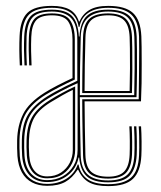

<svg xmlns="http://www.w3.org/2000/svg" viewBox="-20 -626 546 652"><path d="M140.2 5Q110.5 5 88.8 -6.5Q67 -18 54.4 -40.5Q41.8 -63 39.2 -96Q38.2 -111 38.1 -123.1Q38 -135.2 38.2 -151Q39.5 -200.2 58.6 -238.8Q77.8 -277.2 131.2 -311Q149.8 -322.8 174.4 -335.5Q199 -348.2 226.2 -360.8V-492Q226.2 -529.2 212.5 -551.6Q198.8 -574 156.2 -574Q117 -574 102.2 -556.4Q87.5 -538.8 86.2 -500.5Q85.2 -476 85.6 -453Q86 -430 87.2 -404H79.2Q77.8 -432.2 77.5 -455.4Q77.2 -478.5 78.2 -501.2Q80 -542.8 96.6 -561.6Q113.2 -580.5 156.2 -580.5Q203.2 -580.5 218.6 -556.4Q234 -532.2 234 -492V-355.8Q208.2 -344 182 -330.5Q155.8 -317 135.8 -304.8Q89 -276.2 68.2 -241.1Q47.5 -206 46.2 -150.8Q46 -135 46.1 -123.4Q46.2 -111.8 47.2 -96.2Q49.5 -65.8 61.1 -44.6Q72.8 -23.5 92.8 -12.5Q112.8 -1.5 140.2 -1.5Q177 -1.5 205 -18.8Q233 -36 243.8 -67.2H246.8Q252.5 -35.5 276.5 -18Q300.5 -0.5 347.2 -0.5Q399.5 -0.5 424.6 -22.6Q449.8 -44.8 452.2 -98.8Q452.8 -106.8 452.9 -124.5Q453 -142.2 452.6 -162.2Q452.2 -182.2 451 -197H459Q460.5 -175 460.8 -145.6Q461 -116.2 460 -97.2Q457.2 -43.5 431.6 -18.8Q406 6 347.2 6Q305 6 281.9 -7Q258.8 -20 245.5 -49.5H243.5Q225.5 -21.5 201.5 -8.2Q177.5 5 140.2 5ZM347.2 -6.8Q298.2 -6.8 275.6 -26.6Q253 -46.5 248.8 -91H246.8Q239.8 -54.2 210.6 -31Q181.5 -7.8 140.2 -7.8Q101.8 -7.8 80 -31.4Q58.2 -55 55.2 -96.8Q54.2 -113 54.1 -124.1Q54 -135.2 54.2 -150.2Q55.5 -204.2 75.5 -237.2Q95.5 -270.2 139.8 -298.2Q152.5 -306.2 168.8 -315.1Q185 -324 203.6 -333.2Q222.2 -342.5 242.5 -351.8V-492Q242.5 -542.2 221.6 -564.5Q200.8 -586.8 156.2 -586.8Q108.2 -586.8 90.1 -566.4Q72 -546 70.2 -501.2Q69.5 -480.5 69.6 -456.4Q69.8 -432.2 71.2 -404H63.2Q61.8 -432 61.5 -455.4Q61.2 -478.8 62.2 -501.5Q64.2 -550.2 84.6 -571.8Q105 -593.2 156.2 -593.2Q202.5 -593.2 223.8 -572.4Q245 -551.5 247.8 -502H249.8Q252.5 -551 275.2 -572.1Q298 -593.2 347.2 -593.2Q397 -593.2 419.5 -571.9Q442 -550.5 444.2 -501Q444.8 -490 445.1 -458.6Q445.5 -427.2 445.2 -384.5Q445 -341.8 443.5 -296H251.2Q251.2 -254 252 -200.8Q252.8 -147.5 254 -99.8Q255.2 -54.2 277.5 -33.8Q299.8 -13.2 347.2 -13.2Q392.5 -13.2 413.2 -33.2Q434 -53.2 436.2 -99.5Q436.8 -107.5 436.9 -124.6Q437 -141.8 436.6 -161.6Q436.2 -181.5 435.2 -197H443Q444.5 -174.8 444.8 -144.6Q445 -114.5 444.2 -100Q441.8 -53.2 420.9 -30Q400 -6.8 347.2 -6.8ZM140.2 -14.2Q169.2 -14.2 192.6 -27.1Q216 -40 229.8 -63.1Q243.5 -86.2 243.5 -116.5V-343.5Q214 -330.5 187.8 -316.6Q161.5 -302.8 143.8 -291.8Q101 -265.8 82.2 -233.8Q63.5 -201.8 62.2 -150Q62 -134 62.1 -123.1Q62.2 -112.2 63.2 -96.8Q66.2 -56.5 86.5 -35.4Q106.8 -14.2 140.2 -14.2ZM140.2 -20.5Q109.5 -20.5 91.8 -40.6Q74 -60.8 71.2 -97.8Q70 -115.5 70 -125.4Q70 -135.2 70.2 -149.5Q71.5 -198 88.8 -228.5Q106 -259 148.2 -285.5Q168 -298 190.8 -310.2Q213.5 -322.5 235.2 -332.5V-116.5Q235.2 -94 225 -71.9Q214.8 -49.8 193.8 -35.1Q172.8 -20.5 140.2 -20.5ZM140.2 -27Q167.5 -27 187 -39.9Q206.5 -52.8 216.9 -73.2Q227.2 -93.8 227.2 -116.5V-320.8Q212 -313.8 192.1 -302.5Q172.2 -291.2 152.2 -279Q110.5 -253.5 95 -223.8Q79.5 -194 78.2 -149.2Q78 -136.8 78 -126Q78 -115.2 79.2 -97.5Q81.8 -63.8 97.5 -45.4Q113.2 -27 140.2 -27ZM347.2 -19.5Q303.8 -19.5 283.5 -37.6Q263.2 -55.8 262 -100Q261.2 -130.5 260.6 -164Q260 -197.5 259.6 -229.9Q259.2 -262.2 259.2 -289H451Q451.8 -334.5 452.1 -379Q452.5 -423.5 452.6 -456.9Q452.8 -490.2 452.2 -501.5Q450 -554.5 425.2 -577.1Q400.5 -599.8 347.2 -599.5Q303.8 -599.2 279.4 -582.1Q255 -565 250 -534.8H247Q242.8 -566 220.4 -582.8Q198 -599.5 156.2 -599.5Q101.2 -599.5 78.9 -576.9Q56.5 -554.2 54.5 -503.5Q53.5 -478.2 53.8 -454.9Q54 -431.5 55.2 -404H47.2Q45.8 -433.2 45.6 -457.4Q45.5 -481.5 46.5 -503.8Q48.8 -558.2 72.9 -582.1Q97 -606 156.2 -606Q194.2 -606 216.6 -593.4Q239 -580.8 248 -552.8H250Q260 -577.5 283.2 -591.8Q306.5 -606 347.2 -606Q405.5 -606 431.5 -582Q457.5 -558 460 -502.8Q460.5 -491.8 460.9 -466.8Q461.2 -441.8 461.2 -409.4Q461.2 -377 460.8 -343.5Q460.2 -310 458.8 -282H267.2Q267.2 -243.5 268.1 -193.6Q269 -143.8 270 -100Q271.2 -59 289.8 -42.5Q308.2 -26 347.2 -26Q385.2 -26 401.9 -43.8Q418.5 -61.5 420.2 -100.5Q421 -118 420.8 -147.5Q420.5 -177 419.2 -197H427.2Q428.5 -174.2 428.8 -144.6Q429 -115 428.2 -100.2Q426 -57 407.1 -38.2Q388.2 -19.5 347.2 -19.5ZM251.2 -303H435.8Q437 -352.5 437.1 -393.8Q437.2 -435 437 -463Q436.8 -491 436.2 -500.8Q434.2 -547 413.6 -566.9Q393 -586.8 347.2 -586.8Q303 -586.8 279.2 -566.1Q255.5 -545.5 254.2 -500.5Q252.5 -442 251.9 -399.1Q251.2 -356.2 251.2 -303ZM428 -310H259.2Q259.2 -337.8 259.6 -370.9Q260 -404 260.6 -437.4Q261.2 -470.8 262 -499Q263.2 -544.2 283.8 -562.4Q304.2 -580.5 347.2 -580.5Q388.2 -580.5 407.2 -562.1Q426.2 -543.8 428.2 -500.5Q428.8 -493.2 429.1 -462.4Q429.5 -431.5 429.4 -390.2Q429.2 -349 428 -310ZM267.2 -317H420.2Q421.2 -355 421.4 -393.9Q421.5 -432.8 421.1 -461.9Q420.8 -491 420.2 -500Q418.5 -539.8 401.5 -556.9Q384.5 -574 347.2 -574Q306.5 -574 289 -556.8Q271.5 -539.5 270.2 -500Q268.8 -446.5 268 -406Q267.2 -365.5 267.2 -317Z"/></svg>

Font: Big Shoulders Inline Text SC Thin
Style: Regular
Weight: 100
Designer: Patric King
Foundry: XO Type Co
Version: Version 2.002